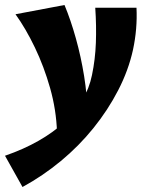

<svg xmlns="http://www.w3.org/2000/svg" viewBox="-60 -459 581 768"><path d="M30 289 -40 164Q35 138 94.5 104Q154 70 197.5 29.5Q241 -11 269 -58Q297 -105 308 -159Q321 -221 323.5 -288Q326 -355 321 -428H486Q488 -386 484.5 -344Q481 -302 472 -260Q454 -178 413 -98.5Q372 -19 314 53Q256 125 183.5 185Q111 245 30 289ZM168 69Q165 -20 140.5 -106.5Q116 -193 79.5 -269Q43 -345 2 -402L198 -439Q223 -379 243.5 -305.5Q264 -232 276.5 -154.5Q289 -77 290 -3Z"/></svg>

Font: Ysabeau Office Black
Style: Italic
Weight: 900
Italic angle: -12°
Designer: Christian Thalmann (Catharsis Fonts)
Version: Version 2.001;gftools[0.9.30]; featfreeze: tnum,lnum,ss02